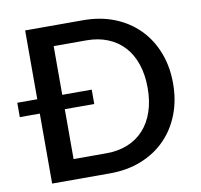

<svg xmlns="http://www.w3.org/2000/svg" viewBox="-80 -805 930 889"><g transform="rotate(-10 385.0 -360.0)"><path d="M366.5 -94.5Q422 -94.5 466.5 -112.5Q511 -130.5 542.2 -164.8Q573.5 -199 590.2 -248.2Q607 -297.5 607 -360Q607 -422 590.2 -471.5Q573.5 -521 542.2 -555Q511 -589 466.5 -607.2Q422 -625.5 366.5 -625.5H212V-396.5H350.5V-329H212V-94.5ZM366.5 -720Q447.5 -720 513.8 -693.8Q580 -667.5 627.2 -620Q674.5 -572.5 700.5 -506.2Q726.5 -440 726.5 -360Q726.5 -280 700.5 -213.8Q674.5 -147.5 627.2 -100Q580 -52.5 513.8 -26.2Q447.5 0 366.5 0H94.5V-329H0.5V-396.5H94.5V-720Z"/></g></svg>

Font: Lato 2
Style: Regular
Weight: 600
Designer: Lukasz Dziedzic with Adam Twardoch and Botio Nikoltchev
Foundry: tyPoland Lukasz Dziedzic
Version: Version 2.015; 2015-08-06; http://www.latofonts.com/